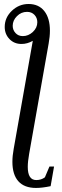

<svg xmlns="http://www.w3.org/2000/svg" viewBox="-20 -719 307 952"><path d="M93.3 -540Q120.6 -540 142.8 -560.5Q165 -581.1 165 -608.9Q165 -630.4 150.9 -645.3Q136.7 -660.2 114.3 -660.2Q85 -660.2 64 -638.9Q43 -617.7 43 -591.3Q43 -570.3 56.9 -555.2Q70.8 -540 93.3 -540ZM158.7 212.9Q100.6 212.9 71 179.7Q41.5 146.5 41.5 83.5Q41.5 53.7 47.9 19L142.6 -516.6Q115.7 -501 86.4 -501Q50.3 -501 26.9 -525.4Q3.4 -549.8 3.4 -585.4Q3.4 -631.8 38.8 -665.5Q74.2 -699.2 121.6 -699.2Q171.9 -699.2 199.7 -664.1Q227.5 -628.9 227.5 -566.9Q227.5 -537.6 221.2 -502.9L124.5 43.9Q117.7 82 117.7 108.4Q117.7 173.8 159.7 173.8Q184.6 173.8 202.6 160.2L225.1 106.9H248L231 204.1Q189 212.9 158.7 212.9Z"/></svg>

Font: Tinos
Style: Italic
Weight: 400
Italic angle: -16.333°
Designer: Steve Matteson
Foundry: Monotype Imaging Inc.
Version: Version 1.32